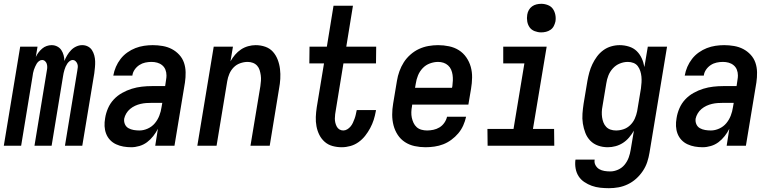

<svg xmlns="http://www.w3.org/2000/svg" viewBox="-32 -765 4052 1008"><path d="M-12 0 74 -520H165L156 -466Q162 -479 170.5 -490Q179 -501 189.5 -510Q200 -519 213 -523.5Q226 -528 239 -528Q255 -528 268.5 -521Q282 -514 290 -502Q298 -490 302 -475Q306 -460 306 -445Q312 -460 320.5 -474.5Q329 -489 341 -501.5Q353 -514 368.5 -521Q384 -528 399 -528H400Q416 -528 429.5 -521Q443 -514 451 -501.5Q459 -489 463 -474Q467 -459 467.5 -443.5Q468 -428 466.5 -412Q465 -396 463 -380L400 0H309L374 -395Q376 -404 376.5 -413Q377 -422 374 -430Q371 -438 364.5 -444Q358 -450 349 -450Q341 -450 333.5 -444Q326 -438 321 -430.5Q316 -423 312.5 -415Q309 -407 306.5 -398.5Q304 -390 302 -381.5Q300 -373 299 -365L239 0H149L214 -395Q216 -404 216 -413Q216 -422 213.5 -430Q211 -438 204.5 -444Q198 -450 189 -450Q180 -450 172.5 -444Q165 -438 160.5 -430.5Q156 -423 152.5 -415Q149 -407 146 -398.5Q143 -390 141.5 -381.5Q140 -373 139 -365L79 0Z M657 8Q636 8 616 4.5Q596 1 577.5 -7.5Q559 -16 545.5 -30.5Q532 -45 525 -63.5Q518 -82 517 -102.5Q516 -123 520 -145Q524 -171 535 -196.5Q546 -222 565 -242.5Q584 -263 609 -277Q634 -291 660 -299Q686 -307 712.5 -310Q739 -313 765 -313H835L840 -347Q841 -352 841.5 -358Q842 -364 842 -369Q842 -385 836.5 -399Q831 -413 819.5 -422.5Q808 -432 793.5 -436Q779 -440 763 -440Q747 -440 730.5 -436.5Q714 -433 699.5 -423.5Q685 -414 675 -399.5Q665 -385 663 -369V-368H563V-369Q567 -392 576.5 -414Q586 -436 601 -455.5Q616 -475 636.5 -489.5Q657 -504 679 -512.5Q701 -521 724 -524.5Q747 -528 770 -528Q796 -528 822 -523.5Q848 -519 870 -507.5Q892 -496 909 -477.5Q926 -459 934 -435.5Q942 -412 942.5 -385.5Q943 -359 939 -332L884 0H783L797 -89Q787 -69 772.5 -50.5Q758 -32 740 -18.5Q722 -5 700 1.5Q678 8 657 8ZM700 -80Q722 -80 744 -90Q766 -100 781 -118Q796 -136 804.5 -158Q813 -180 816 -202L820 -225H765Q750 -225 735.5 -224Q721 -223 706 -219.5Q691 -216 677 -209.5Q663 -203 651 -193Q639 -183 631 -169.5Q623 -156 620 -142Q618 -126 624 -112.5Q630 -99 642.5 -92Q655 -85 670 -82.5Q685 -80 700 -80Z M1004 0 1090 -520H1191L1178 -443Q1188 -461 1202 -477.5Q1216 -494 1233.5 -505.5Q1251 -517 1271 -522.5Q1291 -528 1310 -528Q1337 -528 1361 -519.5Q1385 -511 1401 -493Q1417 -475 1426 -451.5Q1435 -428 1438 -402.5Q1441 -377 1439.5 -351Q1438 -325 1433 -299L1384 0H1283L1335 -313Q1337 -327 1338 -341.5Q1339 -356 1337 -370Q1335 -384 1331 -397Q1327 -410 1318 -420Q1309 -430 1296 -435Q1283 -440 1268 -440Q1249 -440 1229 -433Q1209 -426 1194.5 -411Q1180 -396 1172 -377Q1164 -358 1161 -339L1105 0Z M1762 8Q1737 8 1713.5 1.5Q1690 -5 1672.5 -20.5Q1655 -36 1644.5 -57Q1634 -78 1629.5 -102Q1625 -126 1626 -151Q1627 -176 1631 -202L1669 -432H1592L1593 -520H1684L1719 -735H1821L1786 -520H1943L1942 -432H1771L1731 -187Q1729 -176 1727.5 -165Q1726 -154 1726 -142.5Q1726 -131 1728.5 -120.5Q1731 -110 1736 -100.5Q1741 -91 1750 -85.5Q1759 -80 1770 -80Q1781 -80 1791 -86Q1801 -92 1808.5 -101Q1816 -110 1820.5 -120Q1825 -130 1829 -140.5Q1833 -151 1835.5 -162Q1838 -173 1840 -183L1841 -187H1942L1941 -181Q1937 -158 1930 -136Q1923 -114 1911.5 -92.5Q1900 -71 1885 -52Q1870 -33 1850.5 -19Q1831 -5 1808 1.5Q1785 8 1762 8Z M2202 8Q2173 8 2145 2Q2117 -4 2094 -19Q2071 -34 2056 -57Q2041 -80 2034 -107Q2027 -134 2027 -163Q2027 -192 2032 -221L2052 -341Q2056 -366 2065 -391Q2074 -416 2088 -438Q2102 -460 2123 -478.5Q2144 -497 2168 -508Q2192 -519 2217.5 -523.5Q2243 -528 2268 -528Q2297 -528 2325.5 -522Q2354 -516 2377 -501.5Q2400 -487 2416 -464Q2432 -441 2439.5 -414Q2447 -387 2446.5 -357.5Q2446 -328 2441 -299L2427 -216H2132L2131 -207Q2128 -192 2127.5 -176.5Q2127 -161 2130 -147Q2133 -133 2139 -120Q2145 -107 2155.5 -97.5Q2166 -88 2180.5 -84Q2195 -80 2210 -80Q2226 -80 2243 -83.5Q2260 -87 2275 -96Q2290 -105 2300.5 -120Q2311 -135 2315 -152H2415Q2410 -129 2400 -106.5Q2390 -84 2374 -65Q2358 -46 2337.5 -31Q2317 -16 2295 -7.5Q2273 1 2249 4.5Q2225 8 2202 8ZM2147 -304H2341L2343 -313Q2345 -328 2345.5 -343Q2346 -358 2344 -372Q2342 -386 2336.5 -399Q2331 -412 2320.5 -421.5Q2310 -431 2296.5 -435.5Q2283 -440 2268 -440Q2247 -440 2225 -432Q2203 -424 2187 -407Q2171 -390 2162.5 -369Q2154 -348 2151 -327Z M2878 0H2528L2527 -88H2664L2721 -432H2610V-520H2838L2766 -88H2877ZM2809 -595Q2792 -595 2775 -601.5Q2758 -608 2748.5 -621.5Q2739 -635 2736 -652.5Q2733 -670 2736 -688Q2738 -701 2744.5 -712.5Q2751 -724 2761.5 -731.5Q2772 -739 2784.5 -742Q2797 -745 2810 -745Q2827 -745 2844 -738.5Q2861 -732 2870.5 -718.5Q2880 -705 2883.5 -687.5Q2887 -670 2884 -652Q2881 -639 2875 -627.5Q2869 -616 2858 -608.5Q2847 -601 2834.5 -598Q2822 -595 2809 -595Z M3165 223Q3142 223 3119 220.5Q3096 218 3075 210.5Q3054 203 3035.5 190.5Q3017 178 3005.5 160Q2994 142 2990 119.5Q2986 97 2989 74L2990 73H3090Q3087 89 3094.5 102.5Q3102 116 3114 123Q3126 130 3141 132.5Q3156 135 3172 135Q3192 135 3212.5 126Q3233 117 3247 100Q3261 83 3268.5 62.5Q3276 42 3279 22L3296 -79Q3285 -60 3270.5 -43Q3256 -26 3238 -14.5Q3220 -3 3199.5 2.5Q3179 8 3159 8Q3132 8 3108 -0.5Q3084 -9 3067 -26.5Q3050 -44 3041 -67.5Q3032 -91 3028 -116.5Q3024 -142 3026 -168.5Q3028 -195 3032 -221L3052 -341Q3056 -363 3062 -385Q3068 -407 3078 -428Q3088 -449 3102 -468Q3116 -487 3135 -501Q3154 -515 3176.5 -521.5Q3199 -528 3221 -528Q3246 -528 3270 -520.5Q3294 -513 3310.5 -497Q3327 -481 3337 -459Q3347 -437 3351 -413L3369 -520H3470L3378 36Q3374 61 3366 85.5Q3358 110 3343 132.5Q3328 155 3308 173Q3288 191 3264 202.5Q3240 214 3215 218.5Q3190 223 3165 223ZM3202 -80Q3222 -80 3241.5 -86.5Q3261 -93 3276.5 -108Q3292 -123 3300.5 -142Q3309 -161 3313 -181L3333 -301Q3335 -316 3336 -332Q3337 -348 3335.5 -363Q3334 -378 3329.5 -392Q3325 -406 3316.5 -417.5Q3308 -429 3294 -434.5Q3280 -440 3264 -440Q3243 -440 3222 -431.5Q3201 -423 3185.5 -406Q3170 -389 3162 -368.5Q3154 -348 3151 -327L3131 -207Q3128 -192 3127.5 -177.5Q3127 -163 3129 -149Q3131 -135 3136 -122Q3141 -109 3150.5 -99Q3160 -89 3173.5 -84.5Q3187 -80 3202 -80Z M3657 8Q3636 8 3616 4.5Q3596 1 3577.5 -7.5Q3559 -16 3545.5 -30.5Q3532 -45 3525 -63.5Q3518 -82 3517 -102.5Q3516 -123 3520 -145Q3524 -171 3535 -196.5Q3546 -222 3565 -242.5Q3584 -263 3609 -277Q3634 -291 3660 -299Q3686 -307 3712.5 -310Q3739 -313 3765 -313H3835L3840 -347Q3841 -352 3841.5 -358Q3842 -364 3842 -369Q3842 -385 3836.5 -399Q3831 -413 3819.5 -422.5Q3808 -432 3793.5 -436Q3779 -440 3763 -440Q3747 -440 3730.5 -436.5Q3714 -433 3699.5 -423.5Q3685 -414 3675 -399.5Q3665 -385 3663 -369V-368H3563V-369Q3567 -392 3576.5 -414Q3586 -436 3601 -455.5Q3616 -475 3636.5 -489.5Q3657 -504 3679 -512.5Q3701 -521 3724 -524.5Q3747 -528 3770 -528Q3796 -528 3822 -523.5Q3848 -519 3870 -507.5Q3892 -496 3909 -477.5Q3926 -459 3934 -435.5Q3942 -412 3942.5 -385.5Q3943 -359 3939 -332L3884 0H3783L3797 -89Q3787 -69 3772.5 -50.5Q3758 -32 3740 -18.5Q3722 -5 3700 1.5Q3678 8 3657 8ZM3700 -80Q3722 -80 3744 -90Q3766 -100 3781 -118Q3796 -136 3804.5 -158Q3813 -180 3816 -202L3820 -225H3765Q3750 -225 3735.5 -224Q3721 -223 3706 -219.5Q3691 -216 3677 -209.5Q3663 -203 3651 -193Q3639 -183 3631 -169.5Q3623 -156 3620 -142Q3618 -126 3624 -112.5Q3630 -99 3642.5 -92Q3655 -85 3670 -82.5Q3685 -80 3700 -80Z"/></svg>

Font: Iosevka Semibold Oblique
Style: Regular
Weight: 600
Italic angle: -9°
Monospace: yes
Designer: Belleve Invis
Foundry: Belleve Invis
Version: Version 32.5.0; ttfautohint (v1.8.4)